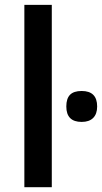

<svg xmlns="http://www.w3.org/2000/svg" viewBox="-20 -780 425 800"><path d="M195.8 0H81.5V-759.8H195.8ZM320.3 -400.9Q384.8 -400.9 384.8 -336.4Q384.8 -305.2 368.2 -288.6Q351.6 -272 320.3 -272Q256.3 -272 256.3 -336.4Q256.3 -369.1 271.7 -385Q287.1 -400.9 320.3 -400.9Z"/></svg>

Font: Viking Open Sans Light
Style: Bold
Weight: 600
Foundry: Ascender Corporation
Version: Version 2.001